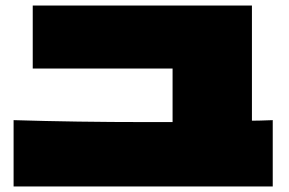

<svg xmlns="http://www.w3.org/2000/svg" viewBox="-20 -720 1040 692"><path d="M888 -285Q913 -285 963 -287V-48H29V-287Q254 -280 509 -280H602V-473H98V-700H888Z"/></svg>

Font: Dela Gothic One
Style: Regular
Weight: 400
Designer: aratakana
Foundry: aratakana
Version: Version 1.004